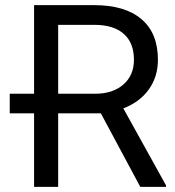

<svg xmlns="http://www.w3.org/2000/svg" viewBox="-20 -731 686 751"><path d="M374.5 -287.6H207.5V0H113.3V-287.6H18.1V-364.3H113.3V-710.9H348.6Q468.8 -710.9 533.2 -656.2Q597.7 -601.6 597.7 -497.1Q597.7 -430.7 562 -381.1Q526.4 -331.5 462.4 -307.1L629.4 -5.9V0H528.8ZM207.5 -364.3H351.6Q421.4 -364.3 462.6 -400.4Q503.9 -436.5 503.9 -497.1Q503.9 -563 464.6 -598.1Q425.3 -633.3 351.1 -633.8H207.5Z"/></svg>

Font: Roboto
Style: Regular
Weight: 400
Designer: Google
Version: Version 2.134; 2016; ttfautohint (v1.6)